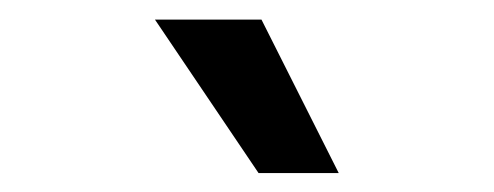

<svg xmlns="http://www.w3.org/2000/svg" viewBox="-20 -781 512 199"><path d="M140.6 -760.7H251L331.1 -601.6H248Z"/></svg>

Font: WEMIX Pretendard Medium
Style: Regular
Weight: 500
Designer: Base glyphs from Inter by Rasmus Andersson; Hangeul glyphs from Noto Sans CJK(Source Han Sans) by Jang Soo-young and Kan
Foundry: Kil Hyung-jin
Version: Version 1.000